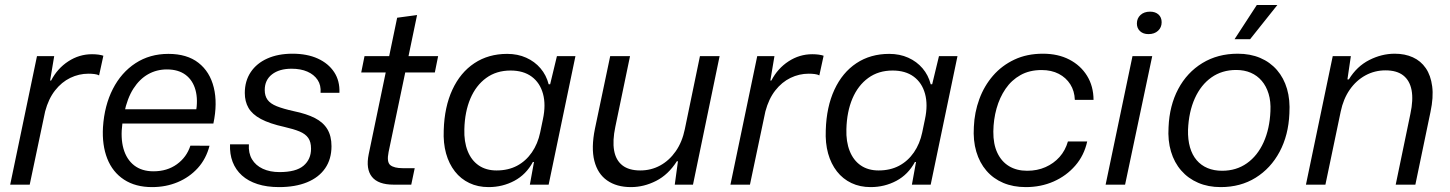

<svg xmlns="http://www.w3.org/2000/svg" viewBox="-20 -754 5919 784"><path d="M21.6 0 131 -524.7H201.3L184.6 -425.1H188.7Q214.4 -474.6 259 -503.6Q303.6 -532.6 355.7 -532.6Q370.3 -532.6 382.4 -530.9Q394.6 -529.1 402.1 -526.4L384.6 -446.1Q377.9 -450.1 365.9 -451.6Q354 -453.1 341.3 -453.1Q302.4 -453.1 267 -436Q231.6 -418.9 204.8 -384.7Q178 -350.6 164.3 -298.9L101.3 0Z M601 10Q533.2 10 486.4 -20.6Q439.7 -51.2 418 -106.3Q396.3 -161.5 400.5 -234.7Q406.3 -323.3 440.8 -390.7Q475.2 -458 533.4 -496Q591.7 -534 667.5 -534Q743.7 -534 790.3 -497.6Q837 -461.2 852.9 -396.8Q868.8 -332.3 851.3 -249.5H479.7Q471.8 -190.8 484.2 -146.9Q496.7 -103 527.8 -78.7Q559 -54.5 606.7 -54.5Q662.3 -54.5 702.2 -83.2Q742.2 -112 757.5 -159.3L835.5 -158.8Q821.8 -105.5 787.7 -67.8Q753.5 -30.2 705.4 -10.1Q657.3 10 601 10ZM487.3 -293.2 476.2 -307.7H792.3L779.5 -292.8Q789.3 -346.2 778.3 -386.3Q767.3 -426.3 737.8 -448.4Q708.2 -470.5 661.5 -470.5Q619.7 -470.5 584.8 -450.9Q550 -431.3 524.8 -392.2Q499.7 -353 487.3 -293.2Z M1119.3 10Q1069.7 10 1031.6 -2.3Q993.4 -14.6 967.9 -37.6Q942.3 -60.7 929.9 -92.9Q917.6 -125.1 919.3 -164.7H996.3Q993.9 -129.1 1008.9 -103.7Q1024 -78.3 1053.2 -64.8Q1082.4 -51.3 1121.4 -51.3Q1188.9 -51.3 1219.5 -77.4Q1250.1 -103.4 1250.1 -146.9Q1250.1 -174.3 1238.8 -190.6Q1227.4 -207 1203.3 -217.1Q1179.1 -227.1 1141.3 -235.7Q1080.7 -249.1 1045.3 -268.1Q1009.9 -287.1 994.7 -313.4Q979.6 -339.7 979.6 -374.1Q979.6 -423.3 1003.8 -459.5Q1028 -495.7 1071.9 -515.2Q1115.7 -534.7 1174.3 -534.7Q1234.1 -534.7 1277.6 -514.9Q1321 -495.1 1344.5 -459.5Q1368 -423.9 1366 -375H1289Q1291.4 -405.9 1276.9 -427.7Q1262.3 -449.6 1235.1 -461.5Q1208 -473.4 1170.4 -473.4Q1120.6 -473.4 1090.8 -450.4Q1061 -427.3 1061 -386.4Q1061 -362.6 1072.4 -346.6Q1083.9 -330.7 1110.3 -320.1Q1136.7 -309.6 1180 -300Q1232 -289.3 1266 -271.9Q1300 -254.4 1316.8 -226.4Q1333.6 -198.4 1333.6 -157Q1333.6 -104.4 1307.8 -66.9Q1282 -29.4 1233.9 -9.7Q1185.9 10 1119.3 10Z M1587.4 0Q1524.4 0 1498.8 -31.9Q1473.1 -63.9 1485.6 -124.6L1555 -458.1H1455L1468.4 -524.7H1569.1L1601.7 -681.6L1683 -692.6L1648.1 -524.7H1769L1755.6 -458.1H1634.7L1566.7 -133Q1558.4 -92 1574 -79.6Q1589.6 -67.3 1624.1 -67.3H1673.4L1659.3 0Z M1975.1 10Q1931.4 10 1896.6 -6.6Q1861.7 -23.1 1837.5 -54Q1813.3 -84.9 1801.4 -127.4Q1789.6 -169.9 1791.9 -222.4Q1794.7 -317.6 1827.2 -387.7Q1859.7 -457.9 1917 -495.9Q1974.3 -534 2051 -534Q2093.9 -534 2128.6 -518.4Q2163.3 -502.9 2187 -475.1Q2210.7 -447.4 2220.4 -409.9H2226.4L2254.1 -524.7H2329.7L2220.3 0H2143.6L2160.4 -92.4L2156 -92.7Q2128.4 -41.3 2080.1 -15.6Q2031.9 10 1975.1 10ZM2007.6 -58Q2055.1 -58 2091.2 -77.1Q2127.3 -96.3 2151.7 -131.6Q2176.1 -167 2185.7 -213.1L2196.9 -267Q2209.6 -326.1 2197.2 -371.1Q2184.9 -416 2151.1 -441Q2117.3 -466 2064.9 -466Q2007 -466 1965.3 -435.6Q1923.6 -405.3 1900.7 -351.5Q1877.9 -297.7 1876.1 -226.7Q1874.4 -175.6 1889.6 -137.4Q1904.7 -99.3 1934.7 -78.6Q1964.7 -58 2007.6 -58Z M2556.4 10Q2498 10 2459.2 -17.1Q2420.4 -44.1 2406.9 -97.2Q2393.4 -150.3 2409.4 -228.7L2471.6 -524.7H2552.6L2492.6 -236.3Q2480.6 -179.4 2487.6 -139.6Q2494.7 -99.7 2521.3 -78.9Q2547.9 -58 2594.4 -58Q2638.7 -58 2675.8 -78.3Q2712.9 -98.6 2739.3 -136.4Q2765.7 -174.3 2776.4 -226.7L2838.1 -524.7H2918.4L2809.7 0H2735.3L2748.3 -95.6H2743.9Q2708.9 -40.7 2659.1 -15.4Q2609.3 10 2556.4 10Z M2962.6 0 3072 -524.7H3142.3L3125.6 -425.1H3129.7Q3155.4 -474.6 3200 -503.6Q3244.6 -532.6 3296.7 -532.6Q3311.3 -532.6 3323.4 -530.9Q3335.6 -529.1 3343.1 -526.4L3325.6 -446.1Q3318.9 -450.1 3306.9 -451.6Q3295 -453.1 3282.3 -453.1Q3243.4 -453.1 3208 -436Q3172.6 -418.9 3145.8 -384.7Q3119 -350.6 3105.3 -298.9L3042.3 0Z M3535.1 10Q3491.4 10 3456.6 -6.6Q3421.7 -23.1 3397.5 -54Q3373.3 -84.9 3361.4 -127.4Q3349.6 -169.9 3351.9 -222.4Q3354.7 -317.6 3387.2 -387.7Q3419.7 -457.9 3477 -495.9Q3534.3 -534 3611 -534Q3653.9 -534 3688.6 -518.4Q3723.3 -502.9 3747 -475.1Q3770.7 -447.4 3780.4 -409.9H3786.4L3814.1 -524.7H3889.7L3780.3 0H3703.6L3720.4 -92.4L3716 -92.7Q3688.4 -41.3 3640.1 -15.6Q3591.9 10 3535.1 10ZM3567.6 -58Q3615.1 -58 3651.2 -77.1Q3687.3 -96.3 3711.7 -131.6Q3736.1 -167 3745.7 -213.1L3756.9 -267Q3769.6 -326.1 3757.2 -371.1Q3744.9 -416 3711.1 -441Q3677.3 -466 3624.9 -466Q3567 -466 3525.3 -435.6Q3483.6 -405.3 3460.7 -351.5Q3437.9 -297.7 3436.1 -226.7Q3434.4 -175.6 3449.6 -137.4Q3464.7 -99.3 3494.7 -78.6Q3524.7 -58 3567.6 -58Z M4168.6 10Q4117.4 10 4076.7 -7.2Q4036 -24.4 4008 -56.9Q3980 -89.3 3966.6 -134.6Q3953.1 -180 3956.6 -236.3Q3959.1 -295.4 3978.9 -349.3Q3998.6 -403.1 4034.8 -444.9Q4071 -486.6 4122.1 -510.6Q4173.1 -534.7 4238.7 -534.7Q4300.3 -534.7 4346.4 -510.8Q4392.6 -486.9 4418.8 -444.5Q4445 -402.1 4445.3 -346.1H4368.9Q4367.7 -382.4 4350.4 -409.7Q4333.1 -437 4303.3 -452.5Q4273.4 -468 4233.4 -468Q4183.7 -468 4147 -447.4Q4110.3 -426.9 4086 -391.3Q4061.7 -355.7 4049.2 -310.9Q4036.7 -266.1 4036.1 -217Q4035.6 -165.7 4052.5 -129.9Q4069.4 -94.1 4100.4 -75.4Q4131.4 -56.7 4174.1 -56.7Q4215.6 -56.7 4249.1 -71.6Q4282.6 -86.4 4306.4 -112.9Q4330.1 -139.4 4340.7 -176.4H4419.4Q4406.9 -119.3 4370.6 -77.6Q4334.4 -35.9 4282.4 -12.9Q4230.4 10 4168.6 10Z M4494.6 0 4604.3 -524.7H4684.9L4574.1 0ZM4669.6 -614.7Q4648.1 -614.7 4635.2 -626.7Q4622.3 -638.7 4622.3 -658Q4622.3 -679.1 4637 -692.8Q4651.7 -706.4 4676.1 -706.4Q4697.6 -706.4 4710.5 -694.8Q4723.4 -683.1 4723.4 -663.1Q4723.4 -642 4708.7 -628.4Q4694 -614.7 4669.6 -614.7Z M4964.6 10Q4913.4 10 4872.6 -7.6Q4831.7 -25.1 4803.4 -57.6Q4775 -90 4761.6 -135Q4748.1 -180 4751.6 -234.9Q4755.3 -323 4791.1 -390.6Q4827 -458.1 4889.6 -496.4Q4952.3 -534.7 5034.1 -534.7Q5085.3 -534.7 5125.8 -517.5Q5166.3 -500.3 5194.3 -468Q5222.3 -435.7 5235.4 -390.9Q5248.4 -346 5245 -290.4Q5241.3 -202 5205.1 -134.3Q5168.9 -66.6 5107.2 -28.3Q5045.6 10 4964.6 10ZM4970.3 -56.7Q5028.3 -56.7 5071.6 -87.4Q5114.9 -118 5139.7 -173Q5164.6 -228 5167.6 -300.1Q5169.6 -339.9 5160.1 -371.1Q5150.6 -402.3 5132.1 -423.9Q5113.6 -445.6 5087.4 -456.9Q5061.1 -468.3 5027.7 -468.3Q4970 -468.3 4926.9 -438Q4883.9 -407.7 4859 -352.7Q4834.1 -297.7 4831.1 -224.1Q4830.1 -183.7 4839.1 -152.5Q4848.1 -121.3 4866.3 -100Q4884.4 -78.7 4910.8 -67.7Q4937.1 -56.7 4970.3 -56.7ZM5021.1 -593.9 5112 -733.6H5195.9L5084.6 -593.9Z M5312.6 0 5422 -524.7H5496L5482 -429.9H5487.9Q5520.4 -483.1 5571.2 -508.9Q5622 -534.7 5675.3 -534.7Q5716.6 -534.7 5749.1 -520Q5781.7 -505.3 5802 -475.6Q5822.3 -446 5828.1 -401.5Q5834 -357 5821.1 -296.7L5759.4 0H5679.1L5739.1 -289.1Q5751.4 -346.3 5744 -385.6Q5736.6 -425 5710.1 -445.9Q5683.7 -466.7 5637.4 -466.7Q5593.3 -466.7 5555.4 -446.1Q5517.6 -425.4 5491.4 -387.7Q5465.3 -350 5454.6 -298.7L5392.1 0Z"/></svg>

Font: Mona Sans ExtraLight
Style: Italic
Weight: 200
Italic angle: -11.6951°
Designer: Deni Anggara
Foundry: GitHub
Version: Version 2.000